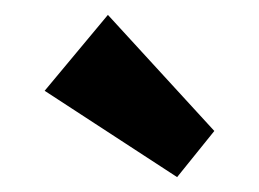

<svg xmlns="http://www.w3.org/2000/svg" viewBox="-20 -778 348 258"><path d="M218 -540 268 -602 125 -758 40 -656Z"/></svg>

Font: MV Cash SemiBold
Style: Regular
Weight: 600
Designer: Rodrigo Fuenzalida
Foundry: fragTYPE
Version: Version 1.100;Glyphs 3.1.2 (3151)